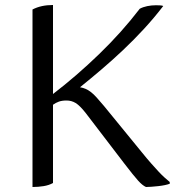

<svg xmlns="http://www.w3.org/2000/svg" viewBox="-20 -741 735 768"><path d="M192 -365Q286 -437 376.5 -524.5Q467 -612 539 -706Q552 -713 569 -716.5Q586 -720 604 -720Q612 -720 620.5 -719.5Q629 -719 633 -717Q597 -670 556 -625.5Q515 -581 471.5 -540Q428 -499 384.5 -462Q341 -425 300 -392Q312 -390 322.5 -385.5Q333 -381 344 -372.5Q355 -364 367 -350.5Q379 -337 396 -317L548 -131Q569 -105 585 -87Q601 -69 613.5 -55.5Q626 -42 637 -32Q648 -22 659 -13V-6Q651 -3 639 -0.5Q627 2 613 3.5Q599 5 586 6Q573 7 564 7Q550 1 532 -19Q514 -39 478 -86L322 -290Q299 -319 282.5 -329Q266 -339 246 -339Q228 -339 215.5 -334.5Q203 -330 192 -322V-9Q176 0 154.5 3.5Q133 7 110 7V-703Q144 -721 192 -721Z"/></svg>

Font: Gotu
Style: Regular
Weight: 400
Designer: Sarang Kulkarni & Kailash Malviya
Foundry: Ek Type
Version: Version 2.320;hotconv 1.0.109;makeotfexe 2.5.65596; ttfautoh